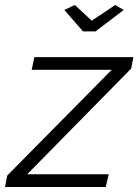

<svg xmlns="http://www.w3.org/2000/svg" viewBox="-55 -750 555 770"><path d="M-26 -46 393 -470H72L83 -521H480L471 -475L54 -51H381L369 0H-35ZM203 -710 245 -730 313 -667 407 -730 441 -710 328 -624H278Z"/></svg>

Font: Raleway
Style: Italic
Weight: 400
Italic angle: -12°
Designer: Matt McInerney, Pablo Impallari, Rodrigo Fuenzalida
Foundry: Matt McInerney, Pablo Impallari, Rodrigo Fuenzalida
Version: Version 4.026